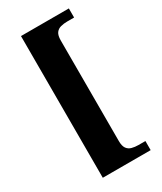

<svg xmlns="http://www.w3.org/2000/svg" viewBox="-220 -837 877 1042"><g transform="rotate(-30 218.5 -316.0)"><path d="M100 128V-760H400V-703H357Q335 -703 316 -698Q297 -693 286 -678Q275 -663 275 -631V-1Q275 30 286 45.5Q297 61 316 66Q335 71 357 71H400V128Z"/></g></svg>

Font: Noto Serif Kannada ExtraBold
Style: Regular
Weight: 800
Version: Version 2.003